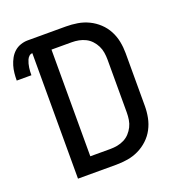

<svg xmlns="http://www.w3.org/2000/svg" viewBox="-167 -847 899 959"><g transform="rotate(-20 282.5 -367.5)"><path d="M85 0V-667Q75 -667 67.5 -660Q60 -653 56 -643.5Q52 -634 49.5 -624.5Q47 -615 45.5 -605Q44 -595 43.5 -585Q43 -575 43 -565H-35Q-35 -585 -33 -604.5Q-31 -624 -25.5 -642.5Q-20 -661 -10.5 -678.5Q-1 -696 13.5 -709Q28 -722 47 -728.5Q66 -735 85 -735H288Q319 -735 349.5 -730Q380 -725 408 -711.5Q436 -698 459 -676.5Q482 -655 496.5 -627.5Q511 -600 517 -569.5Q523 -539 523 -508V-227Q523 -196 517 -165.5Q511 -135 496.5 -107.5Q482 -80 459 -58.5Q436 -37 408 -23.5Q380 -10 349.5 -5Q319 0 288 0ZM288 -84Q307 -84 325.5 -87.5Q344 -91 361 -99.5Q378 -108 391 -122Q404 -136 412.5 -153Q421 -170 424 -189Q427 -208 427 -227V-508Q427 -527 424 -546Q421 -565 412.5 -582Q404 -599 391 -613Q378 -627 361 -635.5Q344 -644 325.5 -647.5Q307 -651 288 -651H181V-84Z"/></g></svg>

Font: Iosevka Fixed Medium Extended
Style: Regular
Weight: 500
Width: 7
Monospace: yes
Designer: Belleve Invis
Foundry: Belleve Invis
Version: Version 24.1.1; ttfautohint (v1.8.4)